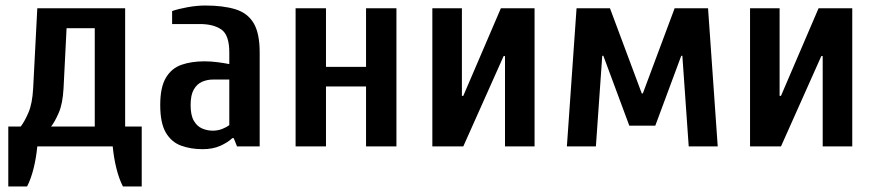

<svg xmlns="http://www.w3.org/2000/svg" viewBox="-20 -530 3170 695"><path d="M10 145V-72H55Q69 -90 83 -122.5Q97 -155 100 -210L115 -500H433V-72H493V145H425Q411 118 401.5 80Q392 42 388 0H115Q111 42 101.5 80Q92 118 78 145ZM165 -72H323V-428H221L210 -210Q207 -155 193 -122.5Q179 -90 165 -72Z M713 10Q670 10 635 -3Q600 -16 580 -50.5Q560 -85 560 -150Q560 -214 580.5 -248.5Q601 -283 637 -295.5Q673 -308 720 -308Q743 -308 766.5 -305Q790 -302 810 -298V-340Q810 -403 781.5 -423Q753 -443 703 -443H603V-490Q626 -498 659.5 -504Q693 -510 723 -510Q788 -510 832 -496.5Q876 -483 898 -446.5Q920 -410 920 -340V0H838L826 -30H821Q804 -14 777 -2Q750 10 713 10ZM750 -57Q769 -57 785 -63.5Q801 -70 810 -77V-242H750Q730 -242 711.5 -234Q693 -226 681.5 -206Q670 -186 670 -150Q670 -113 681.5 -93Q693 -73 711.5 -65Q730 -57 750 -57Z M1050 0V-500H1160V-288H1305V-500H1415V0H1305V-217H1160V0Z M1545 0V-500H1652V-183H1657L1793 -500H1915V0H1808V-327H1803L1657 0Z M2032 0 2067 -500H2188L2303 -192H2307L2422 -500H2543L2578 0H2473L2450 -328H2446L2352 -75H2258L2164 -328H2160L2137 0Z M2695 0V-500H2802V-183H2807L2943 -500H3065V0H2958V-327H2953L2807 0Z"/></svg>

Font: Cuprum SemiBold
Style: Regular
Weight: 600
Designer: Jovanny Lemonad
Foundry: Jovanny Lemonad
Version: Version 3.000